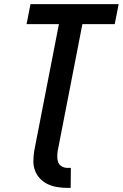

<svg xmlns="http://www.w3.org/2000/svg" viewBox="-20 -690 596 932"><path d="M307 222Q282 222 257.5 218Q233 214 212 204Q191 194 175 177.5Q159 161 150.5 139.5Q142 118 142 93Q142 68 146 43L266 -573H109L128 -670H556L537 -573H380L260 43Q258 58 258 72.5Q258 87 263 99Q268 111 280.5 118Q293 125 307 125H324L323 222Z"/></svg>

Font: Lode
Style: Bold Italic
Weight: 700
Italic angle: -11°
Monospace: yes
Designer: Belleve Invis
Foundry: Belleve Invis
Version: Version 29.2.0; ttfautohint (v1.8.3)